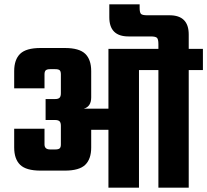

<svg xmlns="http://www.w3.org/2000/svg" viewBox="-20 -860 950 880"><path d="M910 -636V-539H845V0H706V-539H617V0H477V-265H398V-184Q398 -131 370.5 -104.5Q343 -78 277 -78H166Q100 -78 72.5 -104.5Q45 -131 45 -184V-270H184V-198Q184 -175 210 -175H233Q248 -175 253.5 -180Q259 -185 259 -198V-283Q259 -298 253 -304Q247 -310 232 -310H189V-406H232Q247 -406 253 -412Q259 -418 259 -433V-519Q259 -533 253.5 -538Q248 -543 233 -543H210Q196 -543 190 -538Q184 -533 184 -519V-455H45V-534Q45 -587 72.5 -613.5Q100 -640 166 -640H277Q343 -640 370.5 -613.5Q398 -587 398 -534V-414Q398 -371 364 -362H477V-636H706V-658Q706 -680 699.5 -686.5Q693 -693 671 -693H569Q481 -693 481 -781V-840H620V-824Q620 -802 626.5 -796Q633 -790 655 -790H757Q845 -790 845 -702V-636Z"/></svg>

Font: Teko SemiBold
Style: Regular
Weight: 600
Designer: Manushi Parikh, Jonny Pinhorn
Foundry: Indian Type Foundry
Version: Version 1.106;PS 1.0;hotconv 1.0.78;makeotf.lib2.5.61930; tt